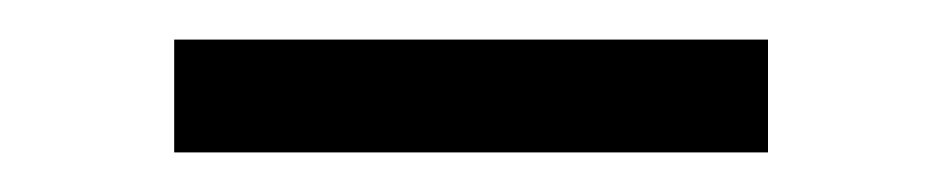

<svg xmlns="http://www.w3.org/2000/svg" viewBox="-20 -319 480 97"><path d="M68 -299H368V-242H68Z"/></svg>

Font: Panefresco 250wt
Style: Regular
Weight: 300
Version: Version 1.000